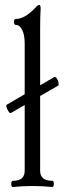

<svg xmlns="http://www.w3.org/2000/svg" viewBox="-20 -746 261 770"><path d="M32 4Q25 4 25 -8.5Q25 -21 32 -21Q79 -21 79 -61V-325L24 -293Q18 -290 10 -306.5Q2 -323 7 -326L79 -368V-573Q79 -606 69 -626Q59 -646 44 -646Q36 -646 36 -658Q36 -670 44 -670Q79 -670 122 -715Q130 -726 138 -726Q143 -726 143 -712Q141 -680 141 -636V-404L196 -436Q202 -440 207.5 -432Q213 -424 214.5 -415Q216 -406 214 -403L141 -361V-61Q141 -21 189 -21Q196 -21 196 -8.5Q196 4 189 4Q154 0 111 0Q68 0 32 4Z"/></svg>

Font: Junicode Cond Light
Style: Regular
Weight: 300
Width: 3
Designer: Peter S. Baker
Version: Version 2.201